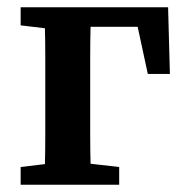

<svg xmlns="http://www.w3.org/2000/svg" viewBox="-20 -510 514 530"><path d="M37 -440V-490H444L449 -306H388L360 -436H230Q229 -397 229 -353.5Q229 -310 229 -274V-215Q229 -180 229 -138Q229 -96 230 -58L309 -49V0H37V-49L104 -57Q105 -95 105 -137.5Q105 -180 105 -215V-274Q105 -309 105 -351.5Q105 -394 104 -432Z"/></svg>

Font: Source Serif 4 SmText Semibold
Style: Regular
Weight: 600
Designer: Frank Grießhammer
Foundry: Adobe
Version: Version 4.005;hotconv 1.1.0;makeotfexe 2.6.0